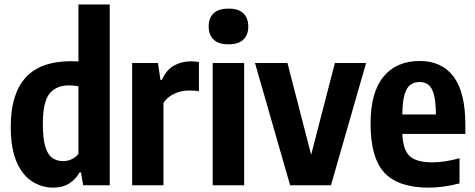

<svg xmlns="http://www.w3.org/2000/svg" viewBox="-20 -828 2122 858"><path d="M217.5 10.5Q167.5 10.5 124.2 -16.8Q81 -44 54.5 -104Q28 -164 28 -262.5Q28 -407 94 -480.8Q160 -554.5 299.5 -554.5Q313.5 -554.5 330.5 -553V-808H470.5V0H351.5L342 -57.5H335.5Q319.5 -27.5 289.8 -8.5Q260 10.5 217.5 10.5ZM262.5 -108Q282 -108 300.5 -116.5Q319 -125 330.5 -141.5V-442.5Q308.5 -446.5 288.5 -446.5Q231.5 -446.5 201.5 -409.8Q171.5 -373 171.5 -275Q171.5 -206.5 183 -170.5Q194.5 -134.5 215.2 -121.2Q236 -108 262.5 -108Z M570.5 0V-546.5H686L697 -471H703.5Q723 -515.5 757.2 -534.8Q791.5 -554 833 -554Q843 -554 852.5 -553Q862 -552 869 -550.5V-420Q858 -422.5 846.5 -423Q835 -423.5 824 -423.5Q789.5 -423.5 758.2 -408.8Q727 -394 710.5 -368V0Z M930.5 0V-546.5H1071V0ZM1001 -630Q956 -630 934.2 -651.2Q912.5 -672.5 912.5 -709.5Q912.5 -747 934.2 -768.2Q956 -789.5 1001 -789.5Q1046 -789.5 1067.8 -768.2Q1089.5 -747 1089.5 -709.5Q1089.5 -672.5 1067.8 -651.2Q1046 -630 1001 -630Z M1276.5 0 1119.5 -546.5H1264.5L1370.5 -136.5L1476.5 -546.5H1616L1459 0Z M1895.5 10.5Q1760.5 10.5 1698.2 -55.8Q1636 -122 1636 -275.5Q1636 -415.5 1693.8 -485.5Q1751.5 -555.5 1855.5 -555.5Q1955 -555.5 2007.2 -485.2Q2059.5 -415 2059.5 -271.5V-229.5H1778Q1781 -157.5 1811.2 -130Q1841.5 -102.5 1912.5 -102.5Q1941 -102.5 1970.8 -107.2Q2000.5 -112 2033.5 -121V-8.5Q1961 10.5 1895.5 10.5ZM1855 -461.5Q1831.5 -461.5 1814.5 -449.5Q1797.5 -437.5 1788 -406.2Q1778.5 -375 1778 -316.5H1928Q1927.5 -375 1918.8 -406.2Q1910 -437.5 1894 -449.5Q1878 -461.5 1855 -461.5Z"/></svg>

Font: Encode Sans Condensed
Style: Bold
Weight: 700
Width: 3
Designer: Multiple Designers
Foundry: Impallari Type
Version: Version 3.000; ttfautohint (v1.8.3) -l 8 -r 50 -G 200 -x 14 